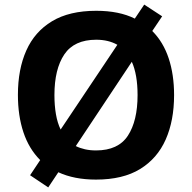

<svg xmlns="http://www.w3.org/2000/svg" viewBox="-20 -772 836 836"><path d="M738 -358Q738 -247 701.5 -164.5Q665 -82 590 -36Q515 10 398 10Q303 10 234 -22L190 44L111 -9L155 -75Q106 -124 82 -196Q58 -268 58 -359Q58 -470 94.5 -552Q131 -634 206.5 -679.5Q282 -725 399 -725Q449 -725 491 -716.5Q533 -708 567 -691L608 -752L686 -701L643 -637Q691 -589 714.5 -518Q738 -447 738 -358ZM579 -358Q579 -447 554 -503L310 -136Q328 -127 350 -122Q372 -117 398 -117Q495 -117 537 -181.5Q579 -246 579 -358ZM217 -358Q217 -313 223.5 -275Q230 -237 244 -208L491 -577Q452 -599 399 -599Q303 -599 260 -535Q217 -471 217 -358Z"/></svg>

Font: Noto Sans Sundanese
Style: Regular
Weight: 400
Designer: Monotype Design Team (Regular), Sérgio L. Martins (other weights)
Foundry: Monotype Imaging Inc.
Version: Version 2.003